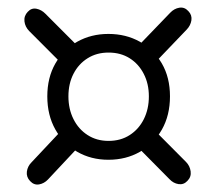

<svg xmlns="http://www.w3.org/2000/svg" viewBox="-20 -613 575 511"><path d="M63.8 -180.9Q53.4 -170.5 51.5 -156.2Q49.7 -142 60.1 -131.1Q70.4 -119.9 83.9 -122.2Q97.4 -124.5 107.7 -135.3L198.9 -232.7L155.5 -278.5ZM53.8 -581.5Q43.4 -570.6 45.1 -556Q46.8 -541.5 57.8 -530.3L155.5 -432.4L198.9 -478.2L100.8 -576.5Q90.5 -587 77.2 -589.7Q63.8 -592.4 53.8 -581.5ZM481.4 -583.3Q471.2 -594.7 457.4 -592.5Q443.6 -590.3 433 -579.1L337.2 -479.6L380.3 -433.5L476.9 -534.3Q487.2 -545 489.4 -558.9Q491.5 -572.9 481.4 -583.3ZM478.7 -131.5Q489.4 -142.2 487.4 -156.9Q485.4 -171.6 475.1 -182L380.3 -277.3L337.2 -231L431.2 -136Q441.5 -125.1 455.2 -123Q468.8 -120.9 478.7 -131.5ZM268.5 -187.8Q315.5 -187.8 352.5 -209Q389.4 -230.3 410.9 -268.2Q432.4 -306.2 432.4 -356.5Q432.4 -406.8 410.8 -444Q389.1 -481.2 352.2 -502Q315.2 -522.7 268.5 -522.7Q222.6 -522.7 185.6 -502Q148.7 -481.2 127.3 -443.9Q105.9 -406.5 105.9 -356.5Q105.9 -306.5 127.3 -268.4Q148.7 -230.3 185.5 -209Q222.3 -187.8 268.5 -187.8ZM268.9 -238Q237.2 -238 213.1 -253.6Q189 -269.1 175.6 -295.9Q162.1 -322.8 162.1 -356.5Q162.1 -390.4 175.6 -416.6Q189 -442.8 213.1 -457.9Q237.2 -473.1 268.9 -473.1Q301.2 -473.1 325.2 -457.9Q349.1 -442.8 362.6 -416.4Q376.2 -390.1 376.2 -356.5Q376.2 -322.8 362.8 -295.9Q349.4 -269.1 325.3 -253.6Q301.2 -238 268.9 -238Z"/></svg>

Font: Fraunces 144pt S100 Black
Style: Regular
Weight: 900
Version: Version 1.000